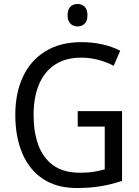

<svg xmlns="http://www.w3.org/2000/svg" viewBox="-20 -936 701 966"><path d="M371 -377H594V-26Q541 -8 486.5 1Q432 10 367 10Q265 10 196 -36Q127 -82 92 -165Q57 -248 57 -358Q57 -468 95.5 -550Q134 -632 208.5 -678Q283 -724 390 -724Q445 -724 494 -713Q543 -702 585 -681L552 -605Q516 -624 474 -635Q432 -646 388 -646Q312 -646 258.5 -612Q205 -578 177 -513Q149 -448 149 -357Q149 -273 172.5 -207.5Q196 -142 247.5 -104.5Q299 -67 383 -67Q423 -67 452.5 -72Q482 -77 507 -84V-299H371ZM371 -916Q392 -916 406 -902Q420 -888 420 -859Q420 -831 406 -817Q392 -803 371 -803Q349 -803 334.5 -817Q320 -831 320 -859Q320 -888 334 -902Q348 -916 371 -916Z"/></svg>

Font: Noto Sans Hebrew SemiCondensed
Style: Regular
Weight: 400
Width: 4
Designer: Monotype Design Team
Foundry: Monotype Imaging Inc.
Version: Version 2.003